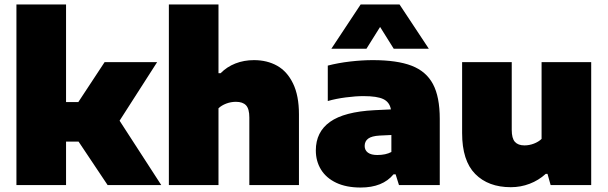

<svg xmlns="http://www.w3.org/2000/svg" viewBox="-20 -828 2718 859"><path d="M461.5 0 331.5 -194.5H275.5V0H53.5V-808H275.5V-371.5H330.5L448 -550H683L515 -288L701.5 0Z M735.5 -808H957.5V-500.5H967Q995 -529 1033.2 -544Q1071.5 -559 1116.5 -559Q1175 -559 1220 -533.8Q1265 -508.5 1291.2 -454.2Q1317.5 -400 1317.5 -316.5V0H1095.5V-302.5Q1095.5 -341 1080.8 -356.8Q1066 -372.5 1035.5 -372.5Q1013 -372.5 992 -364.5Q971 -356.5 957.5 -343.5V0H735.5Z M1947.5 -296V0H1765L1750 -48H1740.5Q1692 11 1593.5 11Q1529.5 11 1484.5 -10.2Q1439.5 -31.5 1416.2 -69.2Q1393 -107 1393 -155Q1393 -237.5 1456.5 -282.8Q1520 -328 1655 -335L1729 -338.5Q1723 -371 1695.2 -384.5Q1667.5 -398 1606.5 -398Q1571 -398 1527 -392.2Q1483 -386.5 1446.5 -376V-534.5Q1492.5 -546.5 1546.5 -552.8Q1600.5 -559 1647.5 -559Q1756.5 -559 1821.5 -534Q1886.5 -509 1917 -452Q1947.5 -395 1947.5 -296ZM1731 -148V-224L1678.5 -221.5Q1643 -219.5 1627.2 -207.8Q1611.5 -196 1611.5 -175Q1611.5 -156 1626 -145.2Q1640.5 -134.5 1668 -134.5Q1706 -134.5 1731 -148ZM1898.5 -610H1741.5L1680.5 -707.5L1619.5 -610H1462.5L1593.5 -808H1767.5Z M2047.5 -232.5V-550H2269.5V-247Q2269.5 -209 2283.8 -193.2Q2298 -177.5 2326.5 -177.5Q2348 -177.5 2368.8 -185.5Q2389.5 -193.5 2403 -206.5V-550H2625V0H2443.5L2429.5 -50H2421.5Q2389.5 -21 2349.5 -5.8Q2309.5 9.5 2265.5 9.5Q2164.5 9.5 2106 -49.8Q2047.5 -109 2047.5 -232.5Z"/></svg>

Font: Encode Sans Semi Expanded Black
Style: Regular
Weight: 900
Width: 6
Designer: Multiple Designers
Foundry: Impallari Type
Version: Version 2.000